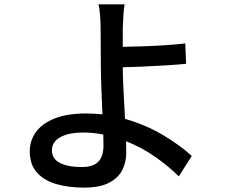

<svg xmlns="http://www.w3.org/2000/svg" viewBox="-20 -813 1040 885"><path d="M456.1 -192.9Q411.1 -202.1 365.2 -202.1Q295.4 -202.1 257.3 -180.2Q219.2 -158.2 219.2 -120.1Q219.2 -81.1 256.3 -62Q293.5 -43 356.9 -43Q408.7 -43 432.9 -67.4Q457 -91.8 457 -143.1ZM554.2 -793Q550.8 -774.4 548.8 -742.4Q546.9 -710.4 545.9 -685.1V-597.2Q585.9 -597.7 636.7 -599.4Q687.5 -601.1 739.3 -604.5Q791 -607.9 834 -612.8L837.9 -519Q794.4 -514.6 741.9 -511.5Q689.5 -508.3 637.9 -506.1Q586.4 -503.9 545.9 -502.9Q545.9 -455.1 549.6 -390.9Q553.2 -326.7 556.2 -265.1Q651.9 -237.8 731.7 -190.2Q811.5 -142.6 863.8 -94.2L804.2 0Q758.3 -45.9 696 -89.6Q633.8 -133.3 561 -162.1L562 -108.9Q562 -66.4 543.9 -29.8Q525.9 6.8 482.9 29.3Q439.9 51.8 366.2 51.8Q295.9 51.8 239.5 35.4Q183.1 19 150.1 -17.8Q117.2 -54.7 117.2 -116.2Q117.2 -164.6 145.5 -204.1Q173.8 -243.7 231.7 -266.8Q289.6 -290 377.9 -290Q397 -290 415.5 -288.8Q434.1 -287.6 452.1 -286.1Q449.7 -345.2 447.3 -406.7Q444.8 -468.3 444.8 -511.2Q444.8 -555.2 444.3 -604Q443.8 -652.8 443.8 -685.1Q443.4 -716.3 440.9 -746.3Q438.5 -776.4 434.1 -793Z"/></svg>

Font: Source Han Sans CN Medium
Style: Regular
Weight: 500
Designer: Ryoko NISHIZUKA  (kana, bopomofo & ideographs); Paul D. Hunt (Latin, Greek & Cyrillic); Sandoll Communications , Soo-you
Foundry: Adobe
Version: Version 2.004;hotconv 1.0.118;makeotfexe 2.5.65603